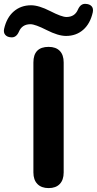

<svg xmlns="http://www.w3.org/2000/svg" viewBox="-100 -954 496 983"><path d="M-44 -763Q-63 -764 -73 -775.5Q-83 -787 -79 -806Q-66 -864 -29.5 -895.5Q7 -927 59 -927Q99 -927 157.5 -897Q216 -867 240 -867Q283 -867 299 -905Q313 -937 340 -934Q359 -933 369 -922Q379 -911 375 -891Q362 -833 326 -801.5Q290 -770 238 -770Q198 -770 139 -800Q80 -830 56 -830Q13 -830 -3 -792Q-17 -760 -44 -763ZM71 -71V-634Q71 -714 149 -714Q186 -714 206 -693.5Q226 -673 226 -634V-71Q226 -33 206 -12Q186 9 149 9Q112 9 91.5 -12Q71 -33 71 -71Z"/></svg>

Font: Nunito ExtraBold
Style: Regular
Weight: 800
Designer: Vernon Adams
Foundry: Vernon Adams
Version: Version 3.602